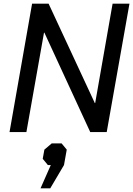

<svg xmlns="http://www.w3.org/2000/svg" viewBox="-20 -720 726 1047"><path d="M155 -700H245L497 -158H499L594 -700H686L562 0H472L222 -542H220L124 0H32ZM257 180H241L213 146L222 96L262 62H316L344 96L329 180L254 307H201Z"/></svg>

Font: Chakra Petch Medium
Style: Italic
Weight: 500
Italic angle: -10°
Designer: Katatrad Aksorn Co.,Ltd.
Foundry: Cadson Demak Co.,Ltd.
Version: Version 1.000; ttfautohint (v1.6)